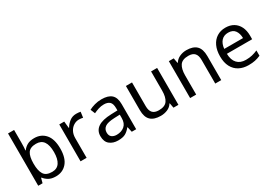

<svg xmlns="http://www.w3.org/2000/svg" viewBox="7 -1583 3375 2416"><g transform="rotate(-30 1694.5 -375.0)"><path d="M173 -575Q173 -541 171.5 -511.5Q170 -482 168 -465H173Q196 -499 236 -522Q276 -545 339 -545Q439 -545 499.5 -475.5Q560 -406 560 -268Q560 -130 499 -60Q438 10 339 10Q276 10 236 -13Q196 -36 173 -68H166L148 0H85V-760H173ZM324 -472Q239 -472 206 -423Q173 -374 173 -271V-267Q173 -168 205.5 -115.5Q238 -63 326 -63Q398 -63 433.5 -116Q469 -169 469 -269Q469 -370 433.5 -421Q398 -472 324 -472Z M950 -546Q965 -546 982.5 -544.5Q1000 -543 1013 -540L1002 -459Q989 -462 973.5 -464Q958 -466 944 -466Q903 -466 867 -443.5Q831 -421 809.5 -380.5Q788 -340 788 -286V0H700V-536H772L782 -438H786Q812 -482 853 -514Q894 -546 950 -546Z M1316 -545Q1414 -545 1461 -502Q1508 -459 1508 -365V0H1444L1427 -76H1423Q1388 -32 1349.5 -11Q1311 10 1243 10Q1170 10 1122 -28.5Q1074 -67 1074 -149Q1074 -229 1137 -272.5Q1200 -316 1331 -320L1422 -323V-355Q1422 -422 1393 -448Q1364 -474 1311 -474Q1269 -474 1231 -461.5Q1193 -449 1160 -433L1133 -499Q1168 -518 1216 -531.5Q1264 -545 1316 -545ZM1342 -259Q1242 -255 1203.5 -227Q1165 -199 1165 -148Q1165 -103 1192.5 -82Q1220 -61 1263 -61Q1331 -61 1376 -98.5Q1421 -136 1421 -214V-262Z M2122 -536V0H2050L2037 -71H2033Q2007 -29 1961 -9.5Q1915 10 1863 10Q1766 10 1717 -36.5Q1668 -83 1668 -185V-536H1757V-191Q1757 -127 1786 -95Q1815 -63 1876 -63Q1965 -63 1999.5 -113Q2034 -163 2034 -257V-536Z M2550 -546Q2646 -546 2695 -499.5Q2744 -453 2744 -349V0H2657V-343Q2657 -408 2628 -440Q2599 -472 2537 -472Q2448 -472 2414 -422Q2380 -372 2380 -278V0H2292V-536H2363L2376 -463H2381Q2407 -505 2453 -525.5Q2499 -546 2550 -546Z M3117 -546Q3186 -546 3235.5 -516Q3285 -486 3311.5 -431.5Q3338 -377 3338 -304V-251H2971Q2973 -160 3017.5 -112.5Q3062 -65 3142 -65Q3193 -65 3232.5 -74.5Q3272 -84 3314 -102V-25Q3273 -7 3233 1.5Q3193 10 3138 10Q3062 10 3003.5 -21Q2945 -52 2912.5 -113.5Q2880 -175 2880 -264Q2880 -352 2909.5 -415Q2939 -478 2992.5 -512Q3046 -546 3117 -546ZM3116 -474Q3053 -474 3016.5 -433.5Q2980 -393 2973 -321H3246Q3245 -389 3214 -431.5Q3183 -474 3116 -474Z"/></g></svg>

Font: Noto Sans Tai Tham
Style: Regular
Weight: 400
Designer: Monotype Design Team 2013. Revised by David WIlliams 2020
Foundry: Monotype Imaging Inc.
Version: Version 2.002